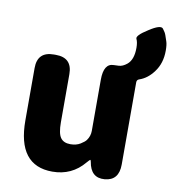

<svg xmlns="http://www.w3.org/2000/svg" viewBox="-88 -876 879 968"><g transform="rotate(10 351.0 -392.0)"><path d="M244 14Q66 14 66 -217V-485Q66 -569 150 -569H160Q244 -569 244 -485V-239Q244 -182 259.5 -160Q275 -138 310 -138Q340 -138 361 -151Q382 -164 389 -174Q405 -196 405 -223V-485Q405 -569 457 -569Q462 -569 482 -570Q502 -571 523 -588Q554 -613 554 -674Q554 -703 546 -719Q538 -735 597 -772Q655 -810 668.5 -793Q682 -776 686.5 -762Q691 -748 696.5 -732.5Q702 -717 702 -686Q702 -621 668 -576Q637 -534 595 -520Q583 -516 583 -503V-82Q583 0 511 6Q440 12 427 -69Q425 -78 423 -78Q421 -78 407 -62Q344 14 244 14Z"/></g></svg>

Font: Resource Han Rounded TW Heavy
Style: Regular
Weight: 900
Designer: Cyano Hao (round all glyphs); Ryoko NISHIZUKA 西塚涼子 (kana, bopomofo & ideographs); Paul D. Hunt (Latin, Greek & Cyrillic)
Foundry: Cyano Hao
Version: 0.990